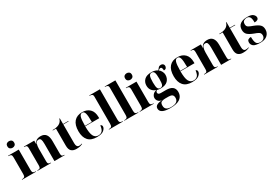

<svg xmlns="http://www.w3.org/2000/svg" viewBox="93 -2119 5363 3699"><g transform="rotate(-30 2775.0 -269.0)"><path d="M165 -625Q196 -625 218 -643Q240 -661 240 -698Q240 -736 218 -753.5Q196 -771 165 -771Q134 -771 112 -753.5Q90 -736 90 -698Q90 -661 112 -643Q134 -625 165 -625ZM14 0H325V-10H308Q280 -10 264.5 -24Q249 -38 249 -80V-536H12V-526H32Q55 -526 71.5 -513Q88 -500 88 -460V-82Q88 -39 73 -24.5Q58 -10 30 -10H14Z M358 0H660V-10H652Q618 -10 605.5 -23.5Q593 -37 593 -74V-356Q593 -416 609 -464Q625 -512 675 -512Q708 -512 721 -483Q734 -454 734 -383V0H960V-10H951Q917 -10 906 -24.5Q895 -39 895 -79V-354Q895 -550 741 -550Q623 -550 595 -455H593V-536H363V-526H377Q406 -526 418.5 -512.5Q431 -499 431 -463V-77Q431 -38 418 -24Q405 -10 369 -10H358Z M1219 10Q1273 10 1308 0.5Q1343 -9 1360 -18V-28Q1327 -17 1297 -17Q1235 -17 1235 -105V-526H1352V-536H1235V-662H1225Q1207 -591 1144 -561Q1088 -534 1002 -536V-526H1072V-149Q1072 -62 1111.5 -26Q1151 10 1219 10Z M1675 10Q1785 10 1831.5 -30Q1878 -70 1878 -111Q1878 -145 1844 -156Q1833 -65 1800 -34.5Q1767 -4 1717 -4Q1648 -4 1615 -66.5Q1582 -129 1582 -284H1894V-307Q1894 -427 1831.5 -488.5Q1769 -550 1665 -550Q1548 -550 1484.5 -478Q1421 -406 1421 -265Q1421 -134 1484 -62Q1547 10 1675 10ZM1583 -294Q1584 -436 1601.5 -488Q1619 -540 1663 -540Q1702 -540 1718.5 -488.5Q1735 -437 1735 -294Z M1947 0H2258V-10H2239Q2215 -10 2199.5 -24.5Q2184 -39 2184 -81V-760H1947V-750H1969Q1979 -750 2000.5 -740Q2022 -730 2022 -691V-81Q2022 -39 2006.5 -24.5Q1991 -10 1969 -10H1947Z M2291 0H2602V-10H2583Q2559 -10 2543.5 -24.5Q2528 -39 2528 -81V-760H2291V-750H2313Q2323 -750 2344.5 -740Q2366 -730 2366 -691V-81Q2366 -39 2350.5 -24.5Q2335 -10 2313 -10H2291Z M2784 -625Q2815 -625 2837 -643Q2859 -661 2859 -698Q2859 -736 2837 -753.5Q2815 -771 2784 -771Q2753 -771 2731 -753.5Q2709 -736 2709 -698Q2709 -661 2731 -643Q2753 -625 2784 -625ZM2633 0H2944V-10H2927Q2899 -10 2883.5 -24Q2868 -38 2868 -80V-536H2631V-526H2651Q2674 -526 2690.5 -513Q2707 -500 2707 -460V-82Q2707 -39 2692 -24.5Q2677 -10 2649 -10H2633Z M3182 233Q3332 233 3400 181.5Q3468 130 3468 40Q3468 -111 3279 -111H3166Q3102 -111 3102 -154Q3102 -184 3130 -198Q3170 -188 3208 -188Q3316 -188 3367 -240Q3418 -292 3418 -371Q3418 -409 3398.5 -447Q3379 -485 3348 -507Q3378 -533 3398 -533Q3434 -533 3434 -458Q3471 -458 3485.5 -478Q3500 -498 3500 -522Q3500 -548 3482.5 -565Q3465 -582 3436 -582Q3401 -582 3382 -562.5Q3363 -543 3341 -513Q3315 -530 3281 -540Q3247 -550 3208 -550Q3098 -550 3046.5 -499Q2995 -448 2995 -372Q2995 -248 3118 -203Q3064 -193 3036.5 -159Q3009 -125 3009 -88Q3009 -45 3040.5 -12.5Q3072 20 3132 22Q3056 19 3006.5 43Q2957 67 2957 116Q2957 233 3182 233ZM3205 -198Q3171 -198 3152.5 -229Q3134 -260 3134 -363Q3134 -471 3151.5 -505.5Q3169 -540 3207 -540Q3245 -540 3261 -504.5Q3277 -469 3277 -364Q3277 -258 3260 -228Q3243 -198 3205 -198ZM3203 223Q3141 223 3105 198.5Q3069 174 3069 115Q3069 50 3105.5 36.5Q3142 23 3183 23H3261Q3311 23 3337.5 42.5Q3364 62 3364 111Q3364 223 3203 223Z M3794 10Q3904 10 3950.5 -30Q3997 -70 3997 -111Q3997 -145 3963 -156Q3952 -65 3919 -34.5Q3886 -4 3836 -4Q3767 -4 3734 -66.5Q3701 -129 3701 -284H4013V-307Q4013 -427 3950.5 -488.5Q3888 -550 3784 -550Q3667 -550 3603.5 -478Q3540 -406 3540 -265Q3540 -134 3603 -62Q3666 10 3794 10ZM3702 -294Q3703 -436 3720.5 -488Q3738 -540 3782 -540Q3821 -540 3837.5 -488.5Q3854 -437 3854 -294Z M4066 0H4368V-10H4360Q4326 -10 4313.5 -23.5Q4301 -37 4301 -74V-356Q4301 -416 4317 -464Q4333 -512 4383 -512Q4416 -512 4429 -483Q4442 -454 4442 -383V0H4668V-10H4659Q4625 -10 4614 -24.5Q4603 -39 4603 -79V-354Q4603 -550 4449 -550Q4331 -550 4303 -455H4301V-536H4071V-526H4085Q4114 -526 4126.5 -512.5Q4139 -499 4139 -463V-77Q4139 -38 4126 -24Q4113 -10 4077 -10H4066Z M4927 10Q4981 10 5016 0.5Q5051 -9 5068 -18V-28Q5035 -17 5005 -17Q4943 -17 4943 -105V-526H5060V-536H4943V-662H4933Q4915 -591 4852 -561Q4796 -534 4710 -536V-526H4780V-149Q4780 -62 4819.5 -26Q4859 10 4927 10Z M5315 10Q5416 10 5469.5 -39Q5523 -88 5523 -167Q5523 -232 5485 -269Q5447 -306 5361 -339Q5297 -361 5261.5 -381.5Q5226 -402 5226 -449Q5226 -503 5256.5 -521Q5287 -539 5320 -539Q5365 -539 5387 -506Q5409 -473 5409 -385Q5501 -385 5501 -447Q5501 -482 5464.5 -515.5Q5428 -549 5333 -549Q5239 -549 5181 -508.5Q5123 -468 5123 -383Q5123 -315 5162.5 -277Q5202 -239 5295 -204Q5351 -186 5386.5 -164Q5422 -142 5422 -93Q5422 -50 5393.5 -25Q5365 0 5318 0Q5254 0 5231 -41Q5208 -82 5208 -179Q5171 -179 5146 -163Q5121 -147 5121 -102Q5121 -56 5160 -23Q5199 10 5315 10Z"/></g></svg>

Font: Noto Serif Display SemiCondensed Extra
Style: Regular
Weight: 800
Width: 4
Designer: Monotype Design Team
Foundry: Monotype Imaging Inc.
Version: Version 1.900